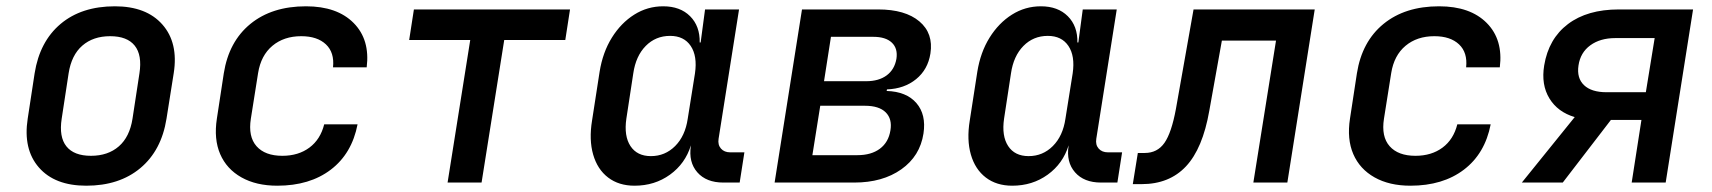

<svg xmlns="http://www.w3.org/2000/svg" viewBox="-20 -580 5440 610"><path d="M254 10Q154 10 103.5 -48Q53 -106 68 -203L90 -347Q106 -448 172.5 -504Q239 -560 345 -560Q445 -560 496 -502Q547 -444 532 -348L509 -203Q493 -102 426 -46Q359 10 254 10ZM269 -85Q323 -85 357.5 -115Q392 -145 401 -203L423 -347Q432 -405 408 -435Q384 -465 330 -465Q276 -465 241.5 -435Q207 -405 198 -347L176 -203Q167 -145 191 -115Q215 -85 269 -85Z M861 10Q794 10 747 -16.5Q700 -43 679.5 -90.5Q659 -138 669 -203L691 -347Q707 -448 775.5 -504Q844 -560 952 -560Q1051 -560 1103.5 -507Q1156 -454 1145 -366H1038Q1043 -413 1015.5 -439Q988 -465 937 -465Q882 -465 845.5 -434.5Q809 -404 800 -348L777 -203Q768 -146 795 -115.5Q822 -85 877 -85Q928 -85 963 -111Q998 -137 1010 -185H1116Q1098 -92 1031 -41Q964 10 861 10Z M1402 0 1474 -453H1280L1295 -550H1791L1776 -453H1582L1510 0Z M1996 10Q1946 10 1912 -16Q1878 -42 1864.5 -89Q1851 -136 1861 -197L1885 -352Q1895 -414 1924 -460.5Q1953 -507 1995 -533.5Q2037 -560 2087 -560Q2141 -560 2172.5 -528.5Q2204 -497 2203 -445H2206L2220 -550H2328L2263 -139Q2260 -120 2270.5 -108Q2281 -96 2300 -96H2345L2330 0H2278Q2224 0 2195.5 -32.5Q2167 -65 2175 -117V-118Q2157 -60 2108.5 -25Q2060 10 1996 10ZM2048 -84Q2093 -84 2125 -116Q2157 -148 2165 -203L2188 -347Q2196 -402 2174.5 -434Q2153 -466 2109 -466Q2063 -466 2031.5 -434Q2000 -402 1992 -347L1970 -203Q1962 -148 1983 -116Q2004 -84 2048 -84Z M2441 0 2528 -550H2770Q2856 -550 2901 -512Q2946 -474 2936 -410Q2928 -359 2890.5 -328.5Q2853 -298 2798 -296L2797 -291Q2860 -289 2891.5 -252.5Q2923 -216 2914 -156Q2903 -84 2843.5 -42Q2784 0 2694 0ZM2598 -322H2732Q2772 -322 2797 -340.5Q2822 -359 2828 -393Q2833 -426 2813.5 -444.5Q2794 -463 2755 -463H2620ZM2561 -87H2704Q2748 -87 2775.5 -107.5Q2803 -128 2809 -166Q2815 -202 2794 -223Q2773 -244 2728 -244H2586Z M3196 10Q3146 10 3112 -16Q3078 -42 3064.5 -89Q3051 -136 3061 -197L3085 -352Q3095 -414 3124 -460.5Q3153 -507 3195 -533.5Q3237 -560 3287 -560Q3341 -560 3372.5 -528.5Q3404 -497 3403 -445H3406L3420 -550H3528L3463 -139Q3460 -120 3470.5 -108Q3481 -96 3500 -96H3545L3530 0H3478Q3424 0 3395.5 -32.5Q3367 -65 3375 -117V-118Q3357 -60 3308.5 -25Q3260 10 3196 10ZM3248 -84Q3293 -84 3325 -116Q3357 -148 3365 -203L3388 -347Q3396 -402 3374.5 -434Q3353 -466 3309 -466Q3263 -466 3231.5 -434Q3200 -402 3192 -347L3170 -203Q3162 -148 3183 -116Q3204 -84 3248 -84Z M3579 5 3595 -94H3617Q3657 -94 3679.5 -126Q3702 -158 3716 -234L3772 -550H4157L4070 0H3962L4034 -451H3862L3822 -228Q3801 -108 3748 -51.5Q3695 5 3607 5Z M4461 10Q4394 10 4347 -16.5Q4300 -43 4279.5 -90.5Q4259 -138 4269 -203L4291 -347Q4307 -448 4375.5 -504Q4444 -560 4552 -560Q4651 -560 4703.5 -507Q4756 -454 4745 -366H4638Q4643 -413 4615.5 -439Q4588 -465 4537 -465Q4482 -465 4445.5 -434.5Q4409 -404 4400 -348L4377 -203Q4368 -146 4395 -115.5Q4422 -85 4477 -85Q4528 -85 4563 -111Q4598 -137 4610 -185H4716Q4698 -92 4631 -41Q4564 10 4461 10Z M4815 0 4983 -208Q4929 -224 4902.5 -267.5Q4876 -311 4886 -372Q4900 -457 4961.5 -503.5Q5023 -550 5123 -550H5359L5272 0H5164L5195 -199H5098L4945 0ZM5084 -287H5209L5237 -459H5112Q5064 -459 5032.5 -436Q5001 -413 4995 -372Q4989 -332 5012.5 -309.5Q5036 -287 5084 -287Z"/></svg>

Font: JetBrains Mono NL SemiBold
Style: Italic
Weight: 600
Italic angle: -9°
Monospace: yes
Designer: Philipp Nurullin, Konstantin Bulenkov
Foundry: JetBrains
Version: Version 2.305; ttfautohint (v1.8.4.7-5d5b)